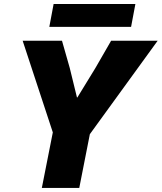

<svg xmlns="http://www.w3.org/2000/svg" viewBox="-20 -919 791 939"><path d="M184.6 0 238.3 -271.5 90.8 -719.7H283.2L321.3 -585.9L356.4 -442.4H358.4L446.3 -585.9L523.4 -719.7H751L419.4 -262.7L367.7 0ZM221.2 -787.6 242.2 -899.4H642.1L621.1 -787.6Z"/></svg>

Font: Reddit Sans Black
Style: Italic
Weight: 900
Italic angle: -11.25°
Designer: Stephen Hutchings
Version: Version 1.013